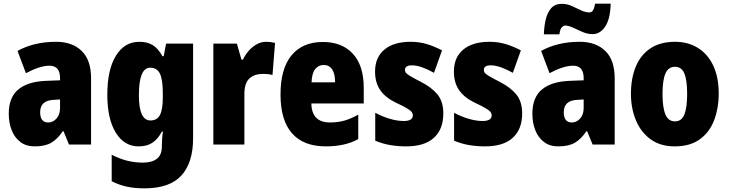

<svg xmlns="http://www.w3.org/2000/svg" viewBox="-20 -792 3994 1052"><path d="M287 -563Q376 -563 427.5 -513Q479 -463 479 -363V0H358L328 -73H324Q295 -30 261 -10Q227 10 170 10Q123 10 91.5 -14Q60 -38 44 -78.5Q28 -119 28 -169Q28 -258 80 -301.5Q132 -345 231 -349L309 -352V-364Q309 -432 251 -432Q199 -432 122 -391L76 -513Q119 -537 172 -550Q225 -563 287 -563ZM275 -245Q200 -242 200 -177Q200 -121 244 -121Q271 -121 290 -143Q309 -165 309 -200V-247Z M744 -563Q788 -563 817.5 -544.5Q847 -526 870 -484H877L890 -553H1038V-34Q1038 99 974 169.5Q910 240 771 240Q717 240 674 230.5Q631 221 592 201V56Q638 79 678.5 89Q719 99 764 99Q812 99 839.5 78Q867 57 867 10V3Q867 -12 868.5 -33Q870 -54 873 -71H867Q846 -31 816 -10.5Q786 10 739 10Q661 10 614.5 -65Q568 -140 568 -273Q568 -410 615 -486.5Q662 -563 744 -563ZM803 -421Q741 -421 741 -271Q741 -132 804 -132Q841 -132 856.5 -162Q872 -192 872 -256V-283Q872 -355 856.5 -388Q841 -421 803 -421Z M1438 -563Q1462 -563 1487 -557L1473 -381Q1463 -384 1450.5 -385.5Q1438 -387 1419 -387Q1374 -387 1346.5 -362Q1319 -337 1319 -276V0H1149V-553H1278L1303 -465H1311Q1322 -489 1341 -511.5Q1360 -534 1385 -548.5Q1410 -563 1438 -563Z M1749 -562Q1854 -562 1913.5 -497.5Q1973 -433 1973 -310V-225H1686Q1688 -121 1788 -121Q1831 -121 1866.5 -131Q1902 -141 1943 -164V-30Q1872 10 1765 10Q1643 10 1580 -61.5Q1517 -133 1517 -274Q1517 -416 1577.5 -489Q1638 -562 1749 -562ZM1754 -436Q1726 -436 1707.5 -414Q1689 -392 1687 -341H1816Q1816 -389 1799.5 -412.5Q1783 -436 1754 -436Z M2409 -170Q2409 -84 2357.5 -37Q2306 10 2206 10Q2160 10 2118.5 3Q2077 -4 2036 -21V-174Q2073 -154 2114.5 -141.5Q2156 -129 2192 -129Q2242 -129 2242 -160Q2242 -170 2235.5 -178.5Q2229 -187 2209 -199Q2189 -211 2148 -230Q2092 -257 2063.5 -298Q2035 -339 2035 -400Q2035 -478 2086.5 -520.5Q2138 -563 2230 -563Q2276 -563 2317 -551Q2358 -539 2402 -516L2358 -393Q2328 -410 2296 -422Q2264 -434 2237 -434Q2199 -434 2199 -409Q2199 -399 2205 -392Q2211 -385 2229.5 -374Q2248 -363 2287 -343Q2344 -314 2376.5 -275Q2409 -236 2409 -170Z M2841 -170Q2841 -84 2789.5 -37Q2738 10 2638 10Q2592 10 2550.5 3Q2509 -4 2468 -21V-174Q2505 -154 2546.5 -141.5Q2588 -129 2624 -129Q2674 -129 2674 -160Q2674 -170 2667.5 -178.5Q2661 -187 2641 -199Q2621 -211 2580 -230Q2524 -257 2495.5 -298Q2467 -339 2467 -400Q2467 -478 2518.5 -520.5Q2570 -563 2662 -563Q2708 -563 2749 -551Q2790 -539 2834 -516L2790 -393Q2760 -410 2728 -422Q2696 -434 2669 -434Q2631 -434 2631 -409Q2631 -399 2637 -392Q2643 -385 2661.5 -374Q2680 -363 2719 -343Q2776 -314 2808.5 -275Q2841 -236 2841 -170Z M3156 -563Q3245 -563 3296.5 -513Q3348 -463 3348 -363V0H3227L3197 -73H3193Q3164 -30 3130 -10Q3096 10 3039 10Q2992 10 2960.5 -14Q2929 -38 2913 -78.5Q2897 -119 2897 -169Q2897 -258 2949 -301.5Q3001 -345 3100 -349L3178 -352V-364Q3178 -432 3120 -432Q3068 -432 2991 -391L2945 -513Q2988 -537 3041 -550Q3094 -563 3156 -563ZM3144 -245Q3069 -242 3069 -177Q3069 -121 3113 -121Q3140 -121 3159 -143Q3178 -165 3178 -200V-247ZM2960 -604Q2961 -644 2969.5 -682.5Q2978 -721 2999 -746Q3020 -771 3059 -771Q3086 -771 3112 -759.5Q3138 -748 3162.5 -736Q3187 -724 3210 -724Q3222 -724 3229 -735Q3236 -746 3241 -772H3326Q3324 -688 3296 -646.5Q3268 -605 3227 -605Q3199 -605 3171.5 -617Q3144 -629 3119.5 -640.5Q3095 -652 3076 -652Q3068 -652 3058.5 -642.5Q3049 -633 3045 -604Z M3918 -278Q3918 -201 3893.5 -135Q3869 -69 3815.5 -29.5Q3762 10 3677 10Q3598 10 3544.5 -29Q3491 -68 3464 -133.5Q3437 -199 3437 -278Q3437 -361 3463 -425.5Q3489 -490 3543 -526.5Q3597 -563 3679 -563Q3750 -563 3804 -529.5Q3858 -496 3888 -432.5Q3918 -369 3918 -278ZM3610 -277Q3610 -203 3626 -165Q3642 -127 3678 -127Q3715 -127 3730 -165Q3745 -203 3745 -278Q3745 -352 3730 -389Q3715 -426 3678 -426Q3642 -426 3626 -389Q3610 -352 3610 -277Z"/></svg>

Font: Noto Sans Malayalam Condensed Black
Style: Regular
Weight: 900
Width: 3
Designer: Jelle Bosma - Monotype Design Team
Foundry: Monotype Imaging Inc.
Version: Version 2.104; ttfautohint (v1.8.4.7-5d5b)